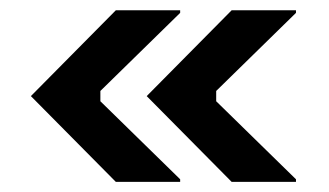

<svg xmlns="http://www.w3.org/2000/svg" viewBox="-20 -445 640 373"><path d="M330 -91.7V-96.7L175 -248.3V-268.3L330 -420V-425H205L40 -258.3L205 -91.7ZM555 -91.7V-96.7L400 -248.3V-268.3L555 -420V-425H430L265 -258.3L430 -91.7Z"/></svg>

Font: Familjen Grotesk
Style: Bold
Weight: 700
Designer: Anders Wikstroem, Jonas Baeckman, Matilda Gysing, Kristian Moeller
Foundry: Familjen STHLM AB
Version: Version 2.000